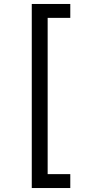

<svg xmlns="http://www.w3.org/2000/svg" viewBox="-20 -812 455 967"><path d="M140 -792H334V-722H220V65H334V135H140Z"/></svg>

Font: lkannada25
Style: Book
Weight: 400
Designer: Jelle Bosma - Monotype Design Team
Foundry: Monotype Imaging Inc.
Version: Version 2.003